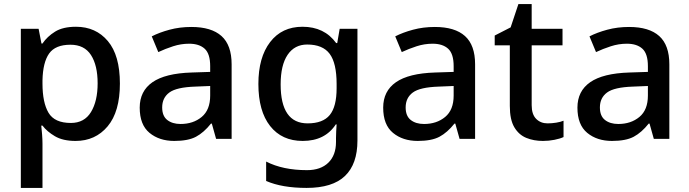

<svg xmlns="http://www.w3.org/2000/svg" viewBox="-20 -680 3375 940"><path d="M352 -549Q449 -549 508 -479Q567 -409 567 -271Q567 -133 507 -61.5Q447 10 350 10Q288 10 249 -13Q210 -36 188 -65H182Q184 -48 186 -22.5Q188 3 188 23V240H82V-539H169L183 -467H188Q211 -501 249.5 -525Q288 -549 352 -549ZM325 -461Q251 -461 220.5 -418Q190 -375 188 -287V-271Q188 -178 217.5 -128Q247 -78 327 -78Q393 -78 425.5 -131.5Q458 -185 458 -272Q458 -360 425.5 -410.5Q393 -461 325 -461Z M917 -548Q1015 -548 1064.5 -503.5Q1114 -459 1114 -365V0H1038L1017 -75H1013Q978 -31 939.5 -10.5Q901 10 833 10Q760 10 712 -29.5Q664 -69 664 -153Q664 -234 726.5 -277.5Q789 -321 918 -325L1009 -328V-356Q1009 -417 982 -441.5Q955 -466 906 -466Q866 -466 827.5 -453.5Q789 -441 755 -425L723 -502Q760 -521 810 -534.5Q860 -548 917 -548ZM936 -256Q844 -253 809 -227Q774 -201 774 -154Q774 -112 799 -92.5Q824 -73 864 -73Q926 -73 967.5 -107.5Q1009 -142 1009 -212V-259Z M1461 -549Q1568 -549 1626 -469H1631L1643 -539H1730V8Q1730 123 1669 181.5Q1608 240 1481 240Q1361 240 1283 206V111Q1324 132 1374 142.5Q1424 153 1483 153Q1550 153 1587.5 116.5Q1625 80 1625 15V-4Q1625 -16 1626 -38Q1627 -60 1628 -71H1624Q1571 10 1462 10Q1360 10 1302.5 -63Q1245 -136 1245 -269Q1245 -399 1302.5 -474Q1360 -549 1461 -549ZM1484 -462Q1422 -462 1388 -411.5Q1354 -361 1354 -267Q1354 -76 1486 -76Q1561 -76 1594.5 -117Q1628 -158 1628 -248V-269Q1628 -371 1594 -416.5Q1560 -462 1484 -462Z M2109 -548Q2207 -548 2256.5 -503.5Q2306 -459 2306 -365V0H2230L2209 -75H2205Q2170 -31 2131.5 -10.5Q2093 10 2025 10Q1952 10 1904 -29.5Q1856 -69 1856 -153Q1856 -234 1918.5 -277.5Q1981 -321 2110 -325L2201 -328V-356Q2201 -417 2174 -441.5Q2147 -466 2098 -466Q2058 -466 2019.5 -453.5Q1981 -441 1947 -425L1915 -502Q1952 -521 2002 -534.5Q2052 -548 2109 -548ZM2128 -256Q2036 -253 2001 -227Q1966 -201 1966 -154Q1966 -112 1991 -92.5Q2016 -73 2056 -73Q2118 -73 2159.5 -107.5Q2201 -142 2201 -212V-259Z M2661 -76Q2682 -76 2703.5 -79.5Q2725 -83 2739 -89V-9Q2722 -1 2694.5 4.5Q2667 10 2638 10Q2593 10 2556.5 -5Q2520 -20 2498 -57Q2476 -94 2476 -161V-458H2402V-506L2480 -546L2518 -660H2583V-539H2734V-458H2583V-165Q2583 -120 2605 -98Q2627 -76 2661 -76Z M3060 -548Q3158 -548 3207.5 -503.5Q3257 -459 3257 -365V0H3181L3160 -75H3156Q3121 -31 3082.5 -10.5Q3044 10 2976 10Q2903 10 2855 -29.5Q2807 -69 2807 -153Q2807 -234 2869.5 -277.5Q2932 -321 3061 -325L3152 -328V-356Q3152 -417 3125 -441.5Q3098 -466 3049 -466Q3009 -466 2970.5 -453.5Q2932 -441 2898 -425L2866 -502Q2903 -521 2953 -534.5Q3003 -548 3060 -548ZM3079 -256Q2987 -253 2952 -227Q2917 -201 2917 -154Q2917 -112 2942 -92.5Q2967 -73 3007 -73Q3069 -73 3110.5 -107.5Q3152 -142 3152 -212V-259Z"/></svg>

Font: Noto Sans Lao Medium
Style: Regular
Weight: 500
Designer: Monotype Design Team
Foundry: Monotype Imaging Inc.
Version: Version 2.003; ttfautohint (v1.8.4.7-5d5b)